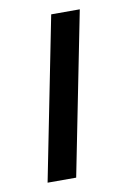

<svg xmlns="http://www.w3.org/2000/svg" viewBox="-67 -572 408 615"><g transform="rotate(-10 137.0 -264.5)"><path d="M236 -529 131 0H38L143 -529Z"/></g></svg>

Font: Gontserrat
Style: Italic
Weight: 400
Italic angle: -11.3°
Designer: Julieta Ulanovsky
Foundry: Julieta Ulanovsky
Version: Version 6.001